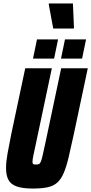

<svg xmlns="http://www.w3.org/2000/svg" viewBox="-20 -1083 528 1111"><path d="M170 8Q111 8 77 -4Q43 -16 29 -42Q15 -68 15 -111Q15 -146 23.5 -194Q32 -242 45 -306L126 -688H280L188 -253Q178 -208 173 -183Q168 -158 168 -147Q168 -139 170.5 -135.5Q173 -132 177.5 -131.5Q182 -131 189 -131Q199 -131 205 -133.5Q211 -136 216 -147Q221 -158 226.5 -183Q232 -208 242 -253L334 -688H488L407 -306Q390 -227 377 -172.5Q364 -118 349 -82.5Q334 -47 312 -27Q290 -7 256 0.5Q222 8 170 8ZM333 -744 356 -855H478L455 -744ZM171 -744 194 -855H316L293 -744ZM288 -918 262 -1058 263 -1063H402L408 -923L407 -918Z"/></svg>

Font: Saira Condensed Black
Style: Italic
Weight: 900
Width: 3
Italic angle: -12°
Designer: Hector Gatti with collaboration of the Omnibus-Type team
Foundry: Omnibus-Type
Version: Version 1.101